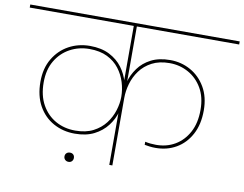

<svg xmlns="http://www.w3.org/2000/svg" viewBox="-116 -852 1253 985"><g transform="rotate(10 510.5 -359.5)"><path d="M523 0H507V-724H-35V-740H1056V-724H523ZM304 -127Q243 -127 193 -154.5Q143 -182 114 -234Q85 -286 85 -359Q85 -429 115 -479.5Q145 -530 194.5 -557Q244 -584 304 -584Q364 -584 406 -562.5Q448 -541 473.5 -506.5Q499 -472 510 -431.5Q521 -391 518 -353L507 -355Q507 -392 495.5 -429.5Q484 -467 460 -498.5Q436 -530 397.5 -549Q359 -568 304 -568Q249 -568 203 -543Q157 -518 129.5 -471.5Q102 -425 102 -359Q102 -290 129 -242Q156 -194 201.5 -168.5Q247 -143 304 -143Q359 -143 397.5 -163Q436 -183 460 -214.5Q484 -246 495.5 -283Q507 -320 507 -354L518 -356Q521 -318 510 -278Q499 -238 472.5 -203.5Q446 -169 404.5 -148Q363 -127 304 -127ZM725 -127Q709 -127 693.5 -129Q678 -131 668 -133V-149Q681 -146 696 -144.5Q711 -143 725 -143Q780 -143 823.5 -168.5Q867 -194 893 -242Q919 -290 919 -359Q919 -425 892 -471.5Q865 -518 820 -543Q775 -568 722 -568Q668 -568 630 -548Q592 -528 568.5 -496Q545 -464 534 -426Q523 -388 523 -351L511 -354Q510 -393 521 -433Q532 -473 557 -507.5Q582 -542 623 -563Q664 -584 722 -584Q780 -584 828.5 -557Q877 -530 906.5 -479.5Q936 -429 936 -359Q936 -286 908 -234Q880 -182 832.5 -154.5Q785 -127 725 -127ZM298 21Q287 21 280 14Q273 7 273 -3Q273 -14 280 -20.5Q287 -27 298 -27Q309 -27 315.5 -20.5Q322 -14 322 -3Q322 7 315.5 14Q309 21 298 21Z"/></g></svg>

Font: Poppins Devanagari Thin
Style: Regular
Weight: 100
Designer: Ninad Kale (Devanagari), Jonny Pinhorn (Latin)
Foundry: Indian Type Foundry
Version: 4.005